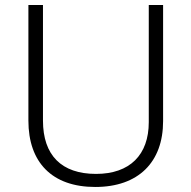

<svg xmlns="http://www.w3.org/2000/svg" viewBox="-20 -734 762 764"><path d="M629 -252V-714H572V-248C572 -118 497 -42 362 -42C225 -42 151 -116 151 -254V-714H93V-254C93 -88 187 10 359 10C531 10 629 -89 629 -252Z"/></svg>

Font: Noto Sans Gurmukhi Light
Style: Regular
Weight: 300
Designer: Jelle Bosma - Monotype Design Team
Foundry: Monotype Imaging Inc.
Version: Version 2.004